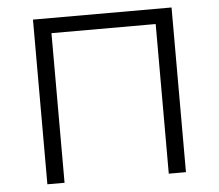

<svg xmlns="http://www.w3.org/2000/svg" viewBox="-51 -756 926 813"><g transform="rotate(-5 412.5 -350.0)"><path d="M707 -700V0H634V-636H191V0H118V-700Z"/></g></svg>

Font: APTA Sans Regular
Style: Regular
Weight: 400
Version: Version 7.200